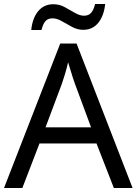

<svg xmlns="http://www.w3.org/2000/svg" viewBox="-20 -933 679 953"><path d="M545 0 459 -221H176L91 0H0L279 -717H360L638 0ZM352 -517Q349 -525 342 -546Q335 -567 328.5 -589.5Q322 -612 318 -624Q311 -593 302 -563.5Q293 -534 287 -517L206 -301H432ZM135 -784Q141 -843 169.5 -877.5Q198 -912 245 -912Q275 -912 301.5 -897.5Q328 -883 352 -869Q376 -855 397 -855Q420 -855 432.5 -869.5Q445 -884 452 -913H502Q496 -855 468 -820Q440 -785 393 -785Q365 -785 338.5 -799Q312 -813 287.5 -827.5Q263 -842 241 -842Q217 -842 205 -827.5Q193 -813 186 -784Z"/></svg>

Font: Noto Sans Manichaean
Style: Regular
Weight: 400
Designer: Monotype Design Team
Foundry: Monotype Imaging Inc.
Version: Version 2.005; ttfautohint (v1.8.4.7-5d5b)